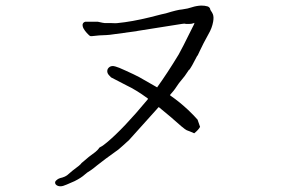

<svg xmlns="http://www.w3.org/2000/svg" viewBox="-20 -678 1040 690"><path d="M444 -175Q418 -151 406 -141Q350 -101 328 -83Q320 -76 306 -66Q291 -57 285 -51Q272 -39 248 -27Q212 -11 207 -10Q197 -7 188 -10Q178 -14 178 -22Q178 -27 185 -32Q190 -37 204 -40Q214 -43 221 -48Q229 -55 241 -65Q270 -86 273 -92Q275 -94 299 -114Q311 -123 323 -132Q333 -141 334 -143L335 -144Q335 -147 343 -151Q347 -152 364 -166Q424 -216 511 -321L512 -323L510 -325Q469 -355 435 -371Q383 -398 379 -400Q378 -401 371.5 -408Q365 -415 365.5 -423.5Q366 -432 374 -437.5Q382 -443 395 -439Q404 -437 432 -424Q463 -410 480 -401Q517 -380 543 -365L545 -364L546 -366Q580 -413 622 -482Q632 -499 672 -580Q674 -585 677 -590L679 -596L674 -594Q668 -592 660 -592Q650 -592 648 -592Q643 -594 633 -592L475 -567Q473 -566 456 -564Q381 -554 375 -553Q372 -553 363 -552Q332 -551 319 -549Q307 -547 303 -549Q299 -552 292 -559.5Q285 -567 280 -576Q276 -584 277 -591Q279 -598 287 -600Q290 -600 311 -600Q325 -600 330 -600Q331 -600 331 -600H330Q330 -600 330.5 -600Q331 -600 331 -600Q353 -595 357 -595Q359 -595 381 -595Q399 -594 402 -595Q454 -600 519 -616Q573 -630 576 -630Q618 -643 634 -644Q656 -647 670 -652Q685 -657 703 -658Q716 -658 726 -655Q732 -653 735 -647Q735 -643 738.5 -638.5Q742 -634 745 -627Q749 -617 746 -600Q742 -577 729 -555Q710 -521 698 -495Q691 -480 690 -478H689Q686 -473 671 -444Q663 -430 660 -427H659Q647 -409 644 -405Q634 -392 623 -379Q610 -361 608.5 -358Q607 -355 592 -338L591 -336L593 -334Q625 -312 656 -283Q679 -261 690 -248L699 -222Q693 -211 678 -199Q660 -207 651 -210Q643 -213 593 -258Q572 -276 552 -292L551 -293L549 -292Q546 -288 542 -284Q464 -198 444 -175ZM311 -600V-601Z"/></svg>

Font: ToneOZ-Pinyin-Tsuipita-TC
Style: Regular
Weight: 400
Designer: ÂÆ£ÂøóÂáåJeffrey Xuan(jeffreyx@gmail.com, ToneOZ.com) ÈòøÂù§(cjkFonts)
Foundry: ToneOZ
Version: Version 0.24071